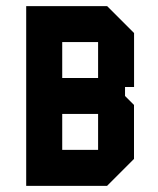

<svg xmlns="http://www.w3.org/2000/svg" viewBox="-20 -603 512 623"><path d="M415 -320.8V-495.8L327.6 -583.2H65V0H327.5L414.8 -87.3V-262.5L385.7 -291.6V-320.7ZM298.3 -116.7H181.9V-233.3H298.3ZM298.3 -350H181.9V-466.5H298.3Z"/></svg>

Font: Stepalange Short
Style: Regular
Weight: 400
Designer: Szymon Furjan
Version: Version 1.001;Fontself Maker 3.5.8